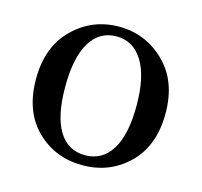

<svg xmlns="http://www.w3.org/2000/svg" viewBox="-86 -635 781 744"><g transform="rotate(15 304.5 -263.0)"><path d="M304.7 14.6Q194.3 14.6 119.6 -59.1Q44.9 -132.8 44.9 -262.7Q44.9 -391.6 121.1 -466.3Q197.3 -541 304.7 -541Q411.1 -541 487.8 -466.3Q564.5 -391.6 564.5 -262.7Q564.5 -132.8 489.3 -59.1Q414.1 14.6 304.7 14.6ZM304.7 -25.4Q373 -25.4 410.6 -85.4Q448.2 -145.5 448.2 -261.7Q448.2 -378.9 410.2 -440.4Q372.1 -502 304.7 -502Q236.3 -502 199.2 -440.9Q162.1 -379.9 162.1 -261.7Q162.1 -145.5 198.7 -85.4Q235.4 -25.4 304.7 -25.4Z"/></g></svg>

Font: GenYoMin TW TTF SemiBold
Style: Regular
Weight: 600
Version: Version 1.300